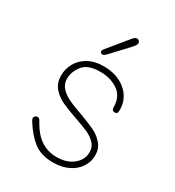

<svg xmlns="http://www.w3.org/2000/svg" viewBox="-173 -813 834 916"><g transform="rotate(30 244.0 -354.5)"><path d="M77 -117Q70 -128 70 -133Q70 -140 75.5 -145Q81 -150 89 -150Q95 -150 99 -145.5Q103 -141 111 -126Q166 -29 261 -29Q317 -29 352 -57.5Q387 -86 387 -127Q387 -156 368.5 -175.5Q350 -195 323 -207Q296 -219 250 -235Q197 -253 164 -268.5Q131 -284 108.5 -310.5Q86 -337 86 -378Q86 -413 103 -444.5Q120 -476 155 -496.5Q190 -517 242 -517Q316 -517 363.5 -477Q411 -437 411 -374Q411 -361 407.5 -356.5Q404 -352 396 -352Q379 -352 379 -370Q379 -430 338 -458Q297 -486 241 -486Q172 -486 145 -451Q118 -416 118 -379Q118 -349 137 -328.5Q156 -308 184 -294.5Q212 -281 259 -265Q311 -246 342.5 -231Q374 -216 396 -190.5Q418 -165 418 -128Q418 -93 399 -63.5Q380 -34 344 -16Q308 2 260 2Q193 2 152 -30Q111 -62 77 -117ZM194 -571V-574Q194 -580 201 -588L287 -693Q296 -704 301 -707.5Q306 -711 313 -711Q320 -711 324.5 -706Q329 -701 329 -694Q329 -685 313 -667L226 -574Q220 -568 215.5 -565Q211 -562 206 -562Q202 -562 198.5 -564.5Q195 -567 194 -571Z"/></g></svg>

Font: Mali ExtraLight
Style: Regular
Weight: 275
Version: Version 1.000; ttfautohint (v1.6)